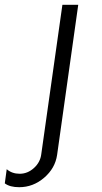

<svg xmlns="http://www.w3.org/2000/svg" viewBox="-125 -520 424 800"><path d="M-45 260Q-84 260 -105 244L-97 185Q-75 204 -43 204Q-10 204 16.5 180Q43 156 47 122L135 -500H201L113 125Q105 181 59 220.5Q13 260 -45 260Z"/></svg>

Font: Oakes Grotesk Light
Style: Italic
Weight: 300
Italic angle: -8°
Designer: Samuel Oakes
Foundry: Samuel Oakes
Version: Version 1.000;PS 001.000;hotconv 1.0.88;makeotf.lib2.5.64775